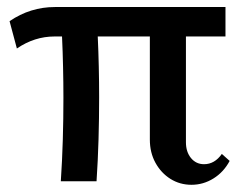

<svg xmlns="http://www.w3.org/2000/svg" viewBox="-20 -508 695 538"><path d="M623.5 -57.1Q606.9 -25.9 578.4 -8.1Q549.8 9.8 516.6 9.8Q483.9 9.8 457.5 -6.8Q431.2 -23.4 415.5 -52Q399.9 -80.6 399.9 -116.7V-405.8H253.9Q255.9 -363.3 256.8 -320.8Q257.8 -278.3 257.8 -235.8Q257.8 -176.8 256.1 -117.7Q254.4 -58.6 250.5 0H150.4Q154.3 -58.6 156 -116.9Q157.7 -175.3 157.7 -233.9Q157.7 -276.9 156.7 -319.8Q155.8 -362.8 153.8 -405.8H132.8Q76.7 -405.8 27.3 -372.1L6.8 -448.7Q64.9 -488.3 133.8 -488.3H611.8V-405.8H501V-109.4Q501 -82.5 515.1 -65.2Q529.3 -47.9 551.8 -47.9Q581.5 -47.9 601.6 -76.7Z"/></svg>

Font: Kumbh Sans Medium
Style: Regular
Weight: 500
Version: Version 1.005